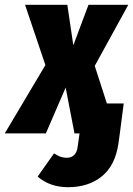

<svg xmlns="http://www.w3.org/2000/svg" viewBox="-73 -553 552 796"><path d="M319.8 -279.8 370.1 -124H439.9L423.8 0L418 42Q404.8 132.8 349.4 178Q293.9 223.1 209 223.1Q134.3 223.1 83 179.2L150.9 83Q162.6 89.8 168.7 93Q174.8 96.2 184.3 98.6Q193.8 101.1 204.1 101.1Q223.6 101.1 235.1 88.9Q246.6 76.7 249 55.2L256.8 0H235.8L199.2 -189.9L117.2 0H-53.2L115.2 -283.2L30.8 -533.2H206.1L231 -365.2L293.9 -533.2H459Z"/></svg>

Font: Fira Sans Compressed ExtraBold
Style: Italic
Weight: 800
Width: 3
Italic angle: -8°
Designer: Carrois Corporate & Edenspiekermann AG
Foundry: Carrois Corporate GbR & Edenspiekermann AG
Version: Version 4.203;PS 004.203;hotconv 1.0.88;makeotf.lib2.5.64775